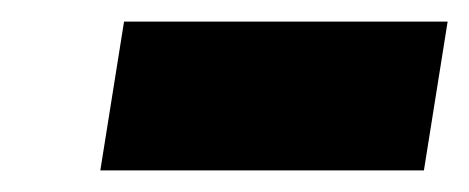

<svg xmlns="http://www.w3.org/2000/svg" viewBox="-20 -394 435 178"><path d="M73 -236H373L395 -374H95Z"/></svg>

Font: Asimov Pro
Style: UltObl
Weight: 900
Designer: Google
Version: Version 2.000980; 2014